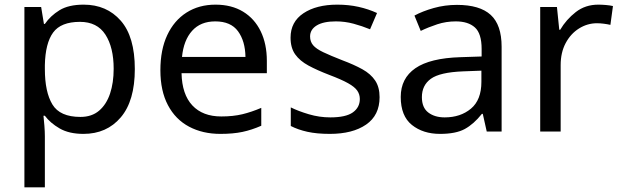

<svg xmlns="http://www.w3.org/2000/svg" viewBox="-20 -566 2672 826"><path d="M340 -546Q439 -546 499.5 -477Q560 -408 560 -269Q560 -132 499.5 -61Q439 10 339 10Q277 10 236.5 -13.5Q196 -37 173 -68H167Q169 -51 171 -25Q173 1 173 20V240H85V-536H157L169 -463H173Q197 -498 236 -522Q275 -546 340 -546ZM324 -472Q242 -472 208.5 -426Q175 -380 173 -286V-269Q173 -170 205.5 -116.5Q238 -63 326 -63Q375 -63 406.5 -90Q438 -117 453.5 -163.5Q469 -210 469 -270Q469 -362 433.5 -417Q398 -472 324 -472Z M907 -546Q976 -546 1025.5 -516Q1075 -486 1101.5 -431.5Q1128 -377 1128 -304V-251H761Q763 -160 807.5 -112.5Q852 -65 932 -65Q983 -65 1022.5 -74.5Q1062 -84 1104 -102V-25Q1063 -7 1023 1.5Q983 10 928 10Q852 10 793.5 -21Q735 -52 702.5 -113.5Q670 -175 670 -264Q670 -352 699.5 -415Q729 -478 782.5 -512Q836 -546 907 -546ZM906 -474Q843 -474 806.5 -433.5Q770 -393 763 -321H1036Q1035 -389 1004 -431.5Q973 -474 906 -474Z M1613 -148Q1613 -70 1555 -30Q1497 10 1399 10Q1343 10 1302.5 1Q1262 -8 1231 -24V-104Q1263 -88 1308.5 -74.5Q1354 -61 1401 -61Q1468 -61 1498 -82.5Q1528 -104 1528 -140Q1528 -160 1517 -176Q1506 -192 1477.5 -208Q1449 -224 1396 -244Q1344 -264 1307 -284Q1270 -304 1250 -332Q1230 -360 1230 -404Q1230 -472 1285.5 -509Q1341 -546 1431 -546Q1480 -546 1522.5 -536.5Q1565 -527 1602 -510L1572 -440Q1538 -454 1501 -464Q1464 -474 1425 -474Q1371 -474 1342.5 -456.5Q1314 -439 1314 -409Q1314 -387 1327 -371.5Q1340 -356 1370.5 -341.5Q1401 -327 1452 -307Q1503 -288 1539 -268Q1575 -248 1594 -219.5Q1613 -191 1613 -148Z M1946 -545Q2044 -545 2091 -502Q2138 -459 2138 -365V0H2074L2057 -76H2053Q2018 -32 1979.5 -11Q1941 10 1873 10Q1800 10 1752 -28.5Q1704 -67 1704 -149Q1704 -229 1767 -272.5Q1830 -316 1961 -320L2052 -323V-355Q2052 -422 2023 -448Q1994 -474 1941 -474Q1899 -474 1861 -461.5Q1823 -449 1790 -433L1763 -499Q1798 -518 1846 -531.5Q1894 -545 1946 -545ZM1972 -259Q1872 -255 1833.5 -227Q1795 -199 1795 -148Q1795 -103 1822.5 -82Q1850 -61 1893 -61Q1961 -61 2006 -98.5Q2051 -136 2051 -214V-262Z M2554 -546Q2569 -546 2586.5 -544.5Q2604 -543 2617 -540L2606 -459Q2593 -462 2577.5 -464Q2562 -466 2548 -466Q2507 -466 2471 -443.5Q2435 -421 2413.5 -380.5Q2392 -340 2392 -286V0H2304V-536H2376L2386 -438H2390Q2416 -482 2457 -514Q2498 -546 2554 -546Z"/></svg>

Font: Noto Sans Linear A
Style: Regular
Weight: 400
Designer: Monotype Design Team
Foundry: Monotype Imaging Inc.
Version: Version 2.002; ttfautohint (v1.8.4.7-5d5b)